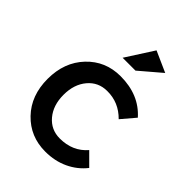

<svg xmlns="http://www.w3.org/2000/svg" viewBox="-219 -863 972 972"><g transform="rotate(45 267.0 -376.5)"><path d="M320 -757 432 -707 317 -609H225ZM431 -375Q371 -436 289 -435Q226 -435 186 -387.5Q146 -340 146 -265Q146 -190 186 -142.5Q226 -95 289 -95Q381 -95 436 -159L500 -95Q463 -48 407.5 -22Q352 4 284 4Q176 4 104 -71Q32 -146 32 -265Q32 -384 104 -460Q176 -536 284 -536Q417 -536 494 -449Z"/></g></svg>

Font: Steamflix Grotesk
Style: Regular
Weight: 400
Designer: Julieta Ulanovsky
Foundry: Julieta Ulanovsky
Version: Version 4.000;PS 004.000;hotconv 1.0.88;makeotf.lib2.5.64775